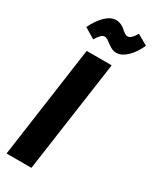

<svg xmlns="http://www.w3.org/2000/svg" viewBox="-232 -974 831 1032"><g transform="rotate(30 184.0 -458.0)"><path d="M247.1 -763.2Q228.5 -763.2 210.7 -774.4Q192.9 -785.6 178.2 -796.9Q163.6 -808.1 152.8 -808.1Q140.1 -808.1 129.9 -797.6Q119.6 -787.1 105 -764.2L40 -803.2Q64 -853 95.9 -884.5Q127.9 -916 161.1 -916Q177.7 -916 192.9 -908.9Q208 -901.9 217.3 -893.1Q226.6 -884.3 237.1 -877.2Q247.6 -870.1 256.8 -870.1Q268.6 -870.1 279.3 -880.4Q290 -890.6 303.2 -913.1L368.2 -876Q345.2 -825.2 313 -794.2Q280.8 -763.2 247.1 -763.2ZM261.2 -692.9 163.1 0H8.8L106 -692.9Z"/></g></svg>

Font: Fira Sans Compressed
Style: Bold Italic
Weight: 700
Width: 3
Italic angle: -8°
Designer: Carrois Corporate & Edenspiekermann AG
Foundry: Carrois Corporate GbR & Edenspiekermann AG
Version: Version 4.203;PS 004.203;hotconv 1.0.88;makeotf.lib2.5.64775